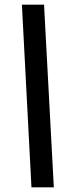

<svg xmlns="http://www.w3.org/2000/svg" viewBox="-20 -755 318 824"><path d="M115 49 74 -735H169L211 49Z"/></svg>

Font: Archivo VF Beta
Style: Italic
Weight: 400
Italic angle: -10°
Designer: Hector Gatti
Foundry: Omnibus-Type
Version: Version 1.002